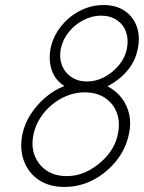

<svg xmlns="http://www.w3.org/2000/svg" viewBox="-20 -729 570 761"><path d="M390 -709Q341 -709 296.5 -686Q252 -663 221 -623.5Q190 -584 180 -535Q175 -507 178.5 -479Q182 -451 196 -427.5Q210 -404 235 -388Q196 -373 161.5 -344Q127 -315 102.5 -277.5Q78 -240 69 -198Q57 -140 74.5 -92Q92 -44 133.5 -16Q175 12 235 12Q296 12 349.5 -16Q403 -44 441 -91.5Q479 -139 491 -198Q500 -238 492.5 -274Q485 -310 463.5 -339Q442 -368 406 -387Q451 -410 483.5 -447.5Q516 -485 526 -535Q536 -583 522.5 -622.5Q509 -662 475 -685.5Q441 -709 390 -709ZM325 -406Q289 -406 262.5 -424Q236 -442 225 -472Q214 -502 221 -536Q229 -573 253 -602.5Q277 -632 311 -649.5Q345 -667 380 -667Q417 -667 443 -649.5Q469 -632 479.5 -602.5Q490 -573 483 -536Q476 -501 452 -471.5Q428 -442 394.5 -424Q361 -406 325 -406ZM244 -31Q197 -31 164 -53.5Q131 -76 117 -113.5Q103 -151 113 -197Q120 -231 139.5 -261.5Q159 -292 186.5 -314.5Q214 -337 247 -350Q280 -363 315 -363Q364 -363 397 -340.5Q430 -318 443.5 -280.5Q457 -243 447 -197Q438 -152 407 -114.5Q376 -77 333.5 -54Q291 -31 244 -31Z"/></svg>

Font: Advent Pro Light
Style: Italic
Weight: 300
Italic angle: -12°
Version: Version 3.000